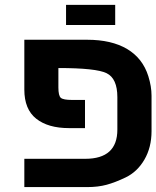

<svg xmlns="http://www.w3.org/2000/svg" viewBox="-20 -762 637 782"><path d="M261.2 -240.2Q175.8 -240.2 127.4 -278.6Q79.1 -316.9 79.1 -397V-600.1H335Q434.1 -600.1 497.6 -562.5Q561 -524.9 584 -452.1Q597.2 -410.2 597.2 -372.1V-228Q597.2 -161.6 568.1 -111.8Q539.1 -62 491.2 -39.1Q449.2 -19 414.3 -9.5Q379.4 0 335 0H79.1V-115.2H327.1Q458 -115.2 458 -233.9V-366.2Q458 -442.4 414.1 -463.9Q371.6 -484.9 217.8 -484.9V-405.8Q217.8 -372.1 227.8 -363.5Q237.8 -355 272.9 -355H326.2V-240.2ZM249 -742.2H449.2V-660.2H249Z"/></svg>

Font: Miedinger*
Style: Bold
Weight: 700
Version: Version 001.000